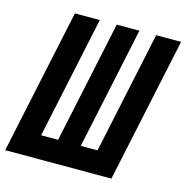

<svg xmlns="http://www.w3.org/2000/svg" viewBox="-122 -809 881 908"><g transform="rotate(15 318.5 -355.0)"><path d="M-17 0 134 -710H256L129 -112H212L339 -710H450L323 -112H405L532 -710H654L503 0Z"/></g></svg>

Font: Geist Mono
Style: Bold Italic
Weight: 700
Italic angle: -12°
Monospace: yes
Designer: Basement.studio, Andrés Briganti, Mateo Zaragoza
Foundry: Basement.studio, Vercel, Andrés Briganti, Guido Ferreyra, Mateo Zaragoza
Version: Version 1.500; ttfautohint (v1.8.4.7-5d5b)